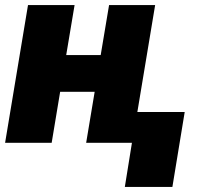

<svg xmlns="http://www.w3.org/2000/svg" viewBox="-28 -566 785 761"><path d="M267.6 -545.9 234.4 -347.7H371.1L404.3 -545.9H586.9L496.1 0H313.5L347.2 -202.1H210.4L176.8 0H-7.8L83 -545.9ZM704.1 -122.1 655.3 174.8H466.8L514.6 -122.1Z"/></svg>

Font: Inter Tight Black
Style: Italic
Weight: 900
Italic angle: -9.39999°
Designer: Rasmus Andersson
Foundry: rsms
Version: Version 3.004; ttfautohint (v1.8.4.7-5d5b)